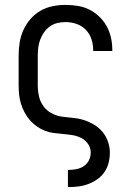

<svg xmlns="http://www.w3.org/2000/svg" viewBox="-20 -548 540 783"><path d="M257 215V145H258Q274 145 290.5 142Q307 139 321 130Q335 121 342.5 106Q350 91 350 74Q350 55 339 39Q328 23 311 14.5Q294 6 275 3Q256 0 237 -1.5Q218 -3 199 -5.5Q180 -8 162.5 -15Q145 -22 129.5 -33Q114 -44 101.5 -58.5Q89 -73 80 -90Q71 -107 65.5 -125Q60 -143 58 -162Q56 -181 56 -200V-320Q56 -347 60 -373.5Q64 -400 75 -424.5Q86 -449 103.5 -469.5Q121 -490 144 -503.5Q167 -517 193.5 -522.5Q220 -528 247 -528Q272 -528 297 -524Q322 -520 344 -509Q366 -498 384.5 -480.5Q403 -463 415 -441Q427 -419 432.5 -394.5Q438 -370 438 -345V-340H360V-343Q360 -366 353 -388Q346 -410 330 -426.5Q314 -443 292 -450.5Q270 -458 247 -458Q230 -458 213.5 -454Q197 -450 183 -440Q169 -430 159.5 -416Q150 -402 144 -386.5Q138 -371 136 -354Q134 -337 134 -320V-200Q134 -177 139 -155Q144 -133 157.5 -114.5Q171 -96 191.5 -85.5Q212 -75 234.5 -72Q257 -69 279.5 -67Q302 -65 323.5 -58Q345 -51 364.5 -39Q384 -27 398.5 -9.5Q413 8 420.5 30Q428 52 428 74Q428 95 423 115.5Q418 136 406 153.5Q394 171 377 183Q360 195 340 202.5Q320 210 299.5 212.5Q279 215 258 215Z"/></svg>

Font: Iosevka Term Curly
Style: Regular
Weight: 400
Designer: Belleve Invis
Foundry: Belleve Invis
Version: Version 32.3.0